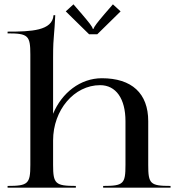

<svg xmlns="http://www.w3.org/2000/svg" viewBox="-20 -866 817 886"><path d="M283.5 -813.5 391 -708H429L536.5 -813.5L501 -846L462.5 -801.5C430.3 -763.3 414 -743.7 412 -733H408C406 -743.7 391.6 -761.1 357.5 -801.5L319 -846ZM15 0H330V-8C235.5 -8 225 -17.9 225 -105V-218C225 -358.4 322.2 -473 442 -473C515.1 -473 559 -410.8 559 -307V-105C559 -17.6 550.2 -8 456 -8V0H767V-8C672.8 -8 664 -17.9 664 -105V-307C664 -435.2 588.2 -505 450 -505C351 -505 265.1 -437.9 225 -340.9V-600C225 -658.2 226.8 -679.2 229.2 -707.5C230.9 -727.4 232.9 -751.4 235 -796H227C222 -724 123.7 -720 15 -720V-712C109.5 -712 120 -702.1 120 -615V-105C120 -17.9 109.5 -8 15 -8Z"/></svg>

Font: Prida01
Style: Bold
Weight: 700
Designer: gluk
Foundry: gluk
Version: Version 00.072